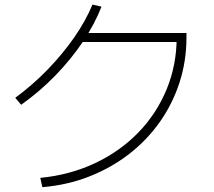

<svg xmlns="http://www.w3.org/2000/svg" viewBox="-20 -823 920 826"><path d="M153.3 -57.8Q280 -70 387.8 -120.6Q495.6 -171.1 574.4 -252.2Q653.3 -333.3 696.7 -438.3Q740 -543.3 740 -662.2L760 -642.2H322.2V-681.1H782.2V-662.2Q782.2 -560 752.2 -467.8Q722.2 -375.6 667.2 -297.8Q612.2 -220 535.6 -160.6Q458.9 -101.1 364.4 -63.9Q270 -26.7 162.2 -17.8ZM45.6 -402.2Q121.1 -457.8 185.6 -524.4Q250 -591.1 299.4 -662.2Q348.9 -733.3 377.8 -803.3L416.7 -794.4Q386.7 -717.8 336.1 -642.8Q285.6 -567.8 218.9 -498.9Q152.2 -430 71.1 -372.2Z"/></svg>

Font: Paperlogy 2 ExtraLight
Style: Regular
Weight: 250
Designer: redesigned by Lee Juim, glyphs from Gmarket Sans & Montserrat
Foundry: PT&
Version: Version 1.001